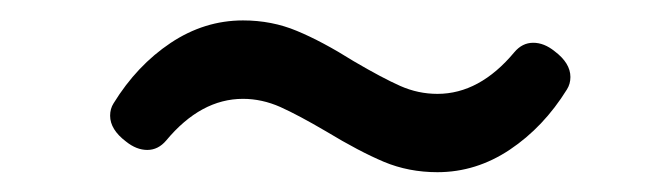

<svg xmlns="http://www.w3.org/2000/svg" viewBox="-20 -379 640 189"><path d="M328.1 -318.8Q356.4 -302.2 374 -294.4Q391.6 -286.6 410.6 -286.6Q452.1 -286.6 486.3 -327.6Q494.1 -336.9 504.9 -336.9Q515.6 -336.9 525.9 -328.6Q541.5 -316.9 541.5 -303.2Q541.5 -296.4 538.1 -291Q515.1 -253.9 481.9 -231.7Q448.7 -209.5 410.6 -209.5Q382.3 -209.5 357.9 -219.7Q333.5 -230 301.3 -249.5Q273.9 -265.6 255.9 -273.7Q237.8 -281.7 219.2 -281.7Q177.7 -281.7 143.6 -240.7Q135.7 -231.4 125 -231.4Q114.3 -231.4 104 -239.7Q88.4 -251.5 88.4 -265.1Q88.4 -272 91.8 -277.3Q114.7 -314.5 147.9 -336.7Q181.2 -358.9 219.2 -358.9Q247.6 -358.9 272.2 -348.6Q296.9 -338.4 328.1 -318.8Z"/></svg>

Font: Courier Prime
Style: Italic
Weight: 400
Italic angle: -10°
Designer: Alan Dague-Greene
Foundry: Quote-Unquote Apps
Version: Version 3.018